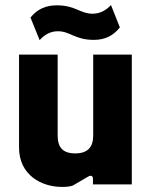

<svg xmlns="http://www.w3.org/2000/svg" viewBox="-20 -726 597 756"><path d="M224 10C240 10 253 9 266 5L326 -30C339 -38 346 -33 346 -22V0H499V-511H347V-193C347 -146 325 -122 276 -122C227 -122 207 -146 207 -193V-511H55V-145C55 -37 143 10 224 10ZM100 -657 136 -568C155 -589 178 -603 208 -603C256 -603 275 -569 349 -569C391 -569 424 -583 452 -618L417 -706C397 -685 374 -672 344 -672C296 -672 277 -705 204 -705C161 -705 128 -691 100 -657Z"/></svg>

Font: Finlandica
Style: Bold
Weight: 700
Designer: Niklas Ekholm, Juho Hiilivirta, Jaakko Suomalainen
Foundry: Helsinki Type Studio
Version: Version 2.000;Glyphs 3.2 (3202)